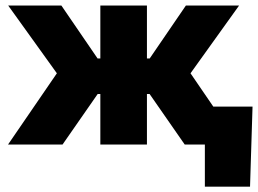

<svg xmlns="http://www.w3.org/2000/svg" viewBox="-20 -536 957 712"><path d="M9.8 0 190.9 -264.2 10.3 -515.6H207.5L341.8 -319.3H352.1V-515.6H524.9V-319.3H535.2L669.4 -515.6H866.7L686.5 -264.2L867.2 0H665L534.7 -187.5H524.9V0H352.1V-187.5H342.3L211.9 0ZM739.7 156.2V0H694.8V-140.6H916.5L907.2 156.2Z"/></svg>

Font: Inter Display Extra Bold
Style: Regular
Weight: 800
Designer: Rasmus Andersson
Foundry: rsms
Version: Version 4.000;git-4fc901f